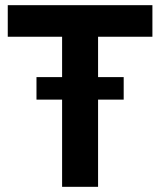

<svg xmlns="http://www.w3.org/2000/svg" viewBox="-20 -722 619 742"><path d="M359 -580H569V-702H10V-580H220V0H359ZM458 -424H121V-337H458Z"/></svg>

Font: Geom SemiBold
Style: Bold
Weight: 600
Version: Version 1.102